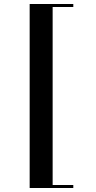

<svg xmlns="http://www.w3.org/2000/svg" viewBox="-20 -820 478 960"><path d="M346.5 -800V-785H243.2V105H346.5V120H128.3V-800Z"/></svg>

Font: Kalnia Thin
Style: Regular
Weight: 100
Version: Version 1.105